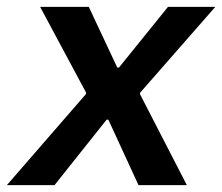

<svg xmlns="http://www.w3.org/2000/svg" viewBox="-53 -540 648 560"><path d="M-33 0H106L258 -191H263L351 0H492L355 -266L356 -270L575 -520H437L294 -343H289L206 -520H64L198 -270V-266Z"/></svg>

Font: Fixel Display 20240404 SemiBold
Style: Italic
Weight: 600
Italic angle: -10°
Designer: AlfaBravo + MacPaw
Foundry: Kyrylo Tkachov, Marchela Mozhyna, Serhii Makarenko, Maria Weinstein, Zakhar Kryvoshyya
Version: Version 1.211;Glyphs 3.2 (3225)